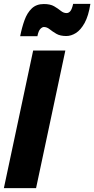

<svg xmlns="http://www.w3.org/2000/svg" viewBox="-26 -976 489 996"><path d="M-5.9 0 146 -713.9H313L161.1 0ZM78.6 -788.1Q87.4 -833 101.1 -871.1Q114.7 -909.2 138.7 -932.1Q162.6 -955.1 201.7 -955.1Q234.9 -955.1 254.9 -943.4Q274.9 -931.6 289.3 -919.9Q303.7 -908.2 318.8 -908.2Q331.1 -908.2 339.4 -918.9Q347.7 -929.7 353.5 -956.1H442.9Q433.1 -893.1 412.8 -856.7Q392.6 -820.3 367.7 -804.7Q342.8 -789.1 317.9 -789.1Q286.1 -789.1 266.1 -800.8Q246.1 -812.5 231.7 -824.2Q217.3 -835.9 201.7 -835.9Q192.9 -835.9 183.1 -825.7Q173.3 -815.4 168 -788.1Z"/></svg>

Font: Open Sans Condensed ExtraBold
Style: Italic
Weight: 800
Width: 3
Italic angle: -12°
Designer: Monotype Design Team
Foundry: Monotype Imaging Inc.
Version: Version 3.003; ttfautohint (v1.8.4)